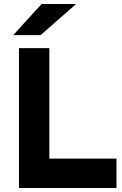

<svg xmlns="http://www.w3.org/2000/svg" viewBox="-20 -941 610 961"><path d="M46 -765 188 -921H361L183 -765ZM75 0V-700H227V-147H563V0Z"/></svg>

Font: Overpass Heavy
Style: Regular
Weight: 900
Designer: Delve Withrington, Thomas Jockin
Foundry: Delve Fonts
Version: Version 3.000;DELV;Overpass